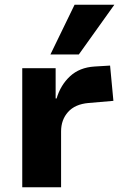

<svg xmlns="http://www.w3.org/2000/svg" viewBox="-20 -791 520 811"><path d="M74 0V-503H215V-375H219Q236 -432 276 -469Q316 -506 379 -510L445 -514L459 -365L354 -356Q297 -351 267.5 -318Q238 -285 238 -236V0ZM193 -561 295 -771H463L313 -561Z"/></svg>

Font: Nunito Sans 7pt ExtraBold
Style: Regular
Weight: 800
Designer: Vernon Adams
Foundry: Vernon Adams
Version: Version 3.101;gftools[0.9.27]